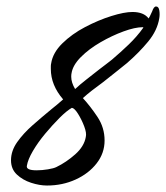

<svg xmlns="http://www.w3.org/2000/svg" viewBox="-20 -551 513 593"><path d="M125 22Q102 22 76 13.5Q50 5 32 -12Q14 -29 14 -56Q14 -85 33 -112Q52 -139 81 -164.5Q110 -190 138 -213Q157 -228 175 -244Q137 -288 137 -338Q137 -342 137 -346.5Q137 -351 138 -355Q143 -388 172.5 -417Q202 -446 243 -467.5Q284 -489 324 -501.5Q364 -514 389 -514Q424 -514 439 -494L443 -501L450 -516Q455 -531 462 -531Q470 -531 472 -519Q474 -507 472 -495Q466 -457 437.5 -422.5Q409 -388 372 -356Q356 -343 336.5 -327.5Q317 -312 298 -297Q280 -284 264 -271.5Q248 -259 236 -248Q259 -223 281 -190Q303 -157 303 -117Q303 -78 278.5 -46.5Q254 -15 213.5 3.5Q173 22 125 22ZM212 -276Q227 -290 247.5 -306Q268 -322 287 -337Q298 -345 308 -353Q318 -361 326 -367Q353 -390 378 -414Q403 -438 423 -466L421 -467Q397 -467 361.5 -454Q326 -441 290.5 -420.5Q255 -400 230 -375Q205 -350 201 -325Q200 -321 200 -314Q200 -296 212 -276ZM93 -25Q110 -25 128 -28Q146 -31 154 -35Q185 -50 212.5 -74.5Q240 -99 245 -128Q248 -140 240 -161Q232 -182 221 -199.5Q210 -217 202 -218Q186 -209 164 -187Q142 -165 119.5 -138Q97 -111 81.5 -84.5Q66 -58 63 -39Q60 -25 93 -25Z"/></svg>

Font: Birthstone Bounce Medium
Style: Regular
Weight: 500
Designer: Robert E. Leuschke
Foundry: Rob Leuschke
Version: Version 1.010; ttfautohint (v1.8.3)